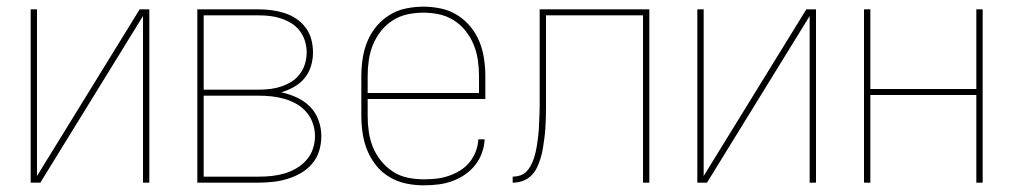

<svg xmlns="http://www.w3.org/2000/svg" viewBox="-20 -548 3040 576"><path d="M72 0V-520H91V-20L399 -520H428V0H409V-500L101 0Z M572 0V-520H755Q775 -520 794.5 -517.5Q814 -515 833 -509Q852 -503 868.5 -492Q885 -481 897 -465Q909 -449 914 -429.5Q919 -410 919 -391Q919 -370 913 -350Q907 -330 894 -314Q881 -298 862.5 -287.5Q844 -277 824 -271Q848 -266 870.5 -255.5Q893 -245 910 -228Q927 -211 935.5 -187.5Q944 -164 944 -140Q944 -117 937.5 -95.5Q931 -74 916.5 -57Q902 -40 883 -29Q864 -18 843 -11.5Q822 -5 799.5 -2.5Q777 0 755 0ZM591 -279H755Q773 -279 790 -281Q807 -283 823.5 -288.5Q840 -294 854.5 -303Q869 -312 879.5 -326Q890 -340 895 -356.5Q900 -373 900 -391Q900 -408 895 -424.5Q890 -441 879.5 -455Q869 -469 854.5 -478Q840 -487 823.5 -492.5Q807 -498 790 -500Q773 -502 755 -502H591ZM591 -18H755Q775 -18 794.5 -20Q814 -22 833 -27.5Q852 -33 869 -43Q886 -53 899 -67.5Q912 -82 918.5 -101Q925 -120 925 -140Q925 -159 918.5 -178Q912 -197 899 -212Q886 -227 869 -236.5Q852 -246 833 -251.5Q814 -257 794.5 -259Q775 -261 755 -261H591Z M1251 8Q1224 8 1198 2.5Q1172 -3 1149 -16.5Q1126 -30 1109 -51Q1092 -72 1082 -96.5Q1072 -121 1068 -147.5Q1064 -174 1064 -200V-320Q1064 -346 1068 -372.5Q1072 -399 1082 -423.5Q1092 -448 1109 -468.5Q1126 -489 1148.5 -503Q1171 -517 1197.5 -522.5Q1224 -528 1250 -528Q1276 -528 1302.5 -522.5Q1329 -517 1351.5 -503Q1374 -489 1391 -468.5Q1408 -448 1418 -423.5Q1428 -399 1432 -372.5Q1436 -346 1436 -320V-251H1083V-200Q1083 -176 1086.5 -152Q1090 -128 1099 -106Q1108 -84 1123.5 -65Q1139 -46 1159 -33Q1179 -20 1203 -15Q1227 -10 1251 -10Q1270 -10 1288.5 -12Q1307 -14 1325 -20Q1343 -26 1359.5 -36Q1376 -46 1388 -60.5Q1400 -75 1407 -93Q1414 -111 1415 -130H1434Q1433 -109 1425.5 -88.5Q1418 -68 1404.5 -51.5Q1391 -35 1373 -23Q1355 -11 1335 -4Q1315 3 1293.5 5.5Q1272 8 1251 8ZM1083 -269H1417V-320Q1417 -344 1413.5 -368Q1410 -392 1401 -414Q1392 -436 1377 -455Q1362 -474 1341.5 -487Q1321 -500 1297.5 -505Q1274 -510 1250 -510Q1226 -510 1202.5 -505Q1179 -500 1158.5 -487Q1138 -474 1123 -455Q1108 -436 1099 -414Q1090 -392 1086.5 -368Q1083 -344 1083 -320Z M1518 0V-18Q1529 -18 1540 -21.5Q1551 -25 1559 -33Q1567 -41 1572.5 -51.5Q1578 -62 1581.5 -72.5Q1585 -83 1587.5 -94.5Q1590 -106 1591.5 -117Q1593 -128 1594.5 -139.5Q1596 -151 1596.5 -162Q1597 -173 1597.5 -184.5Q1598 -196 1598.5 -207.5Q1599 -219 1599 -230.5Q1599 -242 1599 -253V-520H1928V0H1909V-502H1618V-253Q1618 -238 1618 -223Q1618 -208 1617.5 -192.5Q1617 -177 1616 -162Q1615 -147 1613 -132Q1611 -117 1608.5 -102Q1606 -87 1601.5 -72.5Q1597 -58 1590.5 -44.5Q1584 -31 1573 -20.5Q1562 -10 1547.5 -5Q1533 0 1518 0Z M2072 0V-520H2091V-20L2399 -520H2428V0H2409V-500L2101 0Z M2572 0V-520H2591V-281H2909V-520H2928V0H2909V-263H2591V0Z"/></svg>

Font: Iosevka Term Curly Thin
Style: Regular
Weight: 100
Designer: Belleve Invis
Foundry: Belleve Invis
Version: Version 32.3.0